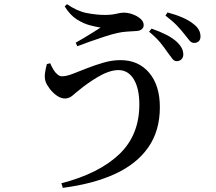

<svg xmlns="http://www.w3.org/2000/svg" viewBox="-20 -833 1040 926"><path d="M832 -538Q820 -538 810.5 -550.5Q801 -563 787 -582Q773 -603 753 -627.5Q733 -652 699 -680L711 -695Q751 -681 782.5 -665Q814 -649 835 -629Q851 -613 857.5 -599Q864 -585 864 -570Q864 -556 855 -547Q846 -538 832 -538ZM276 51Q457 4 554.5 -88.5Q652 -181 652 -329Q652 -407 625 -451Q598 -495 551 -495Q528 -495 501.5 -485.5Q475 -476 449.5 -460.5Q424 -445 402 -429.5Q380 -414 366 -402Q349 -389 331.5 -373.5Q314 -358 293 -358Q274 -358 254.5 -371.5Q235 -385 220.5 -404Q206 -423 200 -439Q194 -458 197 -480Q200 -502 206 -524L222 -528Q229 -512 237.5 -497.5Q246 -483 257 -474Q268 -465 279 -465Q300 -465 331 -477Q362 -489 400 -504Q438 -519 479.5 -531Q521 -543 561 -543Q648 -543 699.5 -482Q751 -421 751 -316Q751 -202 695 -122Q639 -42 534.5 6Q430 54 283 73ZM345 -627Q366 -639 388 -652Q410 -665 430.5 -678Q451 -691 465 -700Q445 -703 414 -711Q383 -719 350.5 -739.5Q318 -760 292 -802L303 -813Q352 -779 399 -770Q446 -761 486 -761Q518 -761 540.5 -766.5Q563 -772 576 -772Q598 -772 620 -764Q642 -756 657.5 -742.5Q673 -729 673 -712Q673 -699 662.5 -691Q652 -683 631 -683Q616 -682 592 -680.5Q568 -679 547 -674Q519 -668 483 -656Q447 -644 412.5 -632Q378 -620 353 -610ZM916 -626Q903 -626 893 -638.5Q883 -651 868 -670Q853 -689 833.5 -709.5Q814 -730 778 -758L788 -773Q829 -762 860 -748.5Q891 -735 911 -719Q931 -704 939 -689Q947 -674 947 -657Q947 -642 938.5 -634Q930 -626 916 -626Z"/></svg>

Font: Noto Serif JP ExtraLight SemiBold
Style: Regular
Weight: 600
Version: Version 2.003-H1;hotconv 1.1.1;makeotfexe 2.6.0